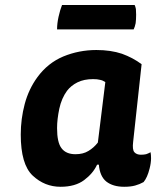

<svg xmlns="http://www.w3.org/2000/svg" viewBox="-20 -714 613 754"><path d="M536.1 -461.9Q502 -487.3 459 -502.9Q415 -517.6 358.4 -517.6Q290 -517.6 228.5 -492.2Q168 -466.8 127 -411.1Q92.8 -364.3 77.1 -305.7Q61.5 -247.1 61.5 -185.5Q61.5 -68.4 108.4 -24.4Q155.3 19.5 217.8 19.5Q275.4 19.5 310.5 -6.8Q345.7 -33.2 361.3 -67.4Q363.3 -67.4 368.2 -67.4Q372.1 -21.5 397.5 -1Q423.8 19.5 467.8 19.5Q493.2 19.5 510.7 14.6Q528.3 9.8 543.9 1Q558.6 -16.6 567.4 -51.8Q573.2 -74.2 573.2 -92.8Q573.2 -105.5 571.3 -116.2Q562.5 -111.3 553.7 -108.4Q544.9 -106.4 533.2 -106.4Q516.6 -106.4 507.8 -116.2Q499 -126 502.9 -157.2Q513.7 -258.8 536.1 -461.9ZM364.3 -154.3Q348.6 -133.8 327.1 -121.1Q306.6 -108.4 276.4 -108.4Q239.3 -108.4 221.7 -131.8Q204.1 -154.3 204.1 -210.9Q204.1 -245.1 212.9 -287.1Q221.7 -328.1 243.2 -357.4Q258.8 -377.9 284.2 -390.6Q309.6 -403.3 345.7 -403.3Q362.3 -403.3 373 -400.4Q383.8 -398.4 393.6 -391.6Q383.8 -312.5 364.3 -154.3ZM223.6 -694.3Q215.8 -674.8 210 -648.4Q204.1 -622.1 204.1 -598.6Q304.7 -598.6 504.9 -598.6Q509.8 -608.4 512.7 -623Q514.6 -637.7 514.6 -656.2Q514.6 -669.9 513.7 -678.7Q511.7 -688.5 508.8 -694.3Q414.1 -694.3 223.6 -694.3Z"/></svg>

Font: cl
Style: Bold Italic
Weight: 400
Designer: Mitja Miklavcic
Version: Version 7.504; 2011; Build 1022